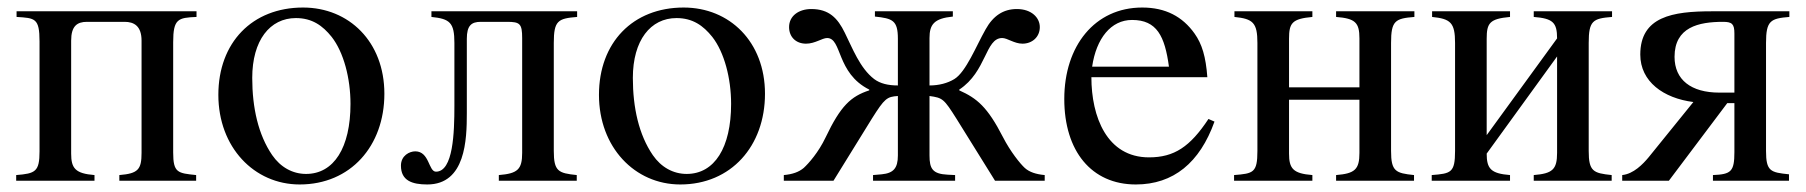

<svg xmlns="http://www.w3.org/2000/svg" viewBox="-20 -480 4796 510"><path d="M502 -450H24V-435C73 -432 85 -432 85 -370V-78C85 -24 74 -19 23 -15V0H231V-15C180 -19 169 -33 169 -72V-372C169 -411 185 -422 211 -422H311C336 -422 356 -411 356 -372V-74C356 -30 347 -19 297 -15V0H501V-15C452 -20 440 -21 440 -75V-368C440 -430 453 -433 502 -435Z M1001 -231C1001 -369 907 -460 785 -460C650 -460 560 -367 560 -228C560 -89 655 10 776 10C911 10 1001 -92 1001 -231ZM911 -204C911 -88 867 -18 793 -18C757 -18 725 -36 703 -68C666 -122 650 -194 650 -273C650 -373 697 -432 766 -432C809 -432 837 -412 861 -382C893 -341 911 -272 911 -204Z M1513 -450H1126V-435C1175 -430 1187 -420 1187 -366V-199C1187 -128 1184 -24 1138 -24C1118 -24 1121 -78 1083 -78C1068 -78 1045 -67 1045 -40C1045 0 1075 10 1115 10C1217 10 1220 -110 1220 -179V-377C1220 -412 1232 -422 1257 -422H1327C1361 -422 1367 -417 1367 -379V-74C1367 -30 1355 -19 1305 -15V0H1512V-15C1463 -20 1451 -25 1451 -79V-366C1451 -425 1462 -431 1513 -435Z M2012 -231C2012 -369 1918 -460 1796 -460C1661 -460 1571 -367 1571 -228C1571 -89 1666 10 1787 10C1922 10 2012 -92 2012 -231ZM1922 -204C1922 -88 1878 -18 1804 -18C1768 -18 1736 -36 1714 -68C1677 -122 1661 -194 1661 -273C1661 -373 1708 -432 1777 -432C1820 -432 1848 -412 1872 -382C1904 -341 1922 -272 1922 -204Z M2755 0V-15C2732 -17 2714 -23 2702 -34C2690 -45 2664 -77 2644 -116C2603 -196 2575 -219 2528 -240V-242C2601 -290 2597 -379 2642 -379C2656 -379 2674 -364 2696 -364C2722 -364 2742 -382 2742 -408C2742 -433 2720 -456 2681 -456C2645 -456 2618 -438 2598 -402C2573 -358 2546 -289 2515 -270C2497 -259 2474 -253 2449 -253V-379C2449 -415 2461 -431 2511 -436V-450H2304V-436C2351 -431 2365 -426 2365 -377V-253C2339 -253 2318 -258 2302 -270C2264 -299 2244 -353 2224 -393C2205 -432 2182 -456 2135 -456C2102 -456 2076 -438 2076 -408C2076 -382 2094 -364 2121 -364C2145 -364 2164 -379 2177 -379C2217 -379 2201 -286 2289 -242V-240C2240 -224 2213 -199 2173 -115C2154 -75 2128 -46 2115 -34C2102 -23 2085 -17 2062 -15V0H2194L2296 -165C2330 -219 2336 -223 2365 -225V-67C2365 -33 2353 -20 2322 -17L2299 -15V0H2517V-15L2497 -16C2457 -18 2449 -32 2449 -67V-225C2484 -220 2487 -218 2521 -164L2623 0Z M3190 -164C3141 -90 3099 -62 3032 -62C2920 -62 2879 -170 2879 -275H3187C3183 -329 3173 -363 3153 -391C3121 -436 3076 -460 3014 -460C2888 -460 2807 -358 2807 -217C2807 -79 2879 10 2997 10C3097 10 3167 -48 3206 -157ZM2881 -303C2892 -378 2931 -427 2987 -427C3053 -427 3074 -384 3085 -303Z M3737 -450H3529V-435C3580 -431 3591 -420 3591 -378V-248H3404V-377C3404 -419 3412 -430 3466 -435V-450H3259V-435C3308 -430 3320 -420 3320 -366V-79C3320 -21 3309 -19 3258 -15V0H3466V-15C3415 -19 3404 -32 3404 -72V-215H3591V-74C3591 -30 3579 -19 3529 -15V0H3736V-15C3687 -20 3675 -25 3675 -79V-366C3675 -425 3686 -431 3737 -435Z M4262 -450H4054V-435C4105 -431 4116 -420 4116 -378L3929 -121V-377C3929 -419 3937 -430 3991 -435V-450H3784V-435C3833 -430 3845 -420 3845 -366V-79C3845 -21 3834 -19 3783 -15V0H3991V-15C3940 -19 3929 -32 3929 -72L4116 -330V-74C4116 -30 4104 -19 4054 -15V0H4261V-15C4212 -20 4200 -25 4200 -79V-366C4200 -425 4211 -431 4262 -435Z M4733 -450H4527C4423 -450 4337 -436 4337 -335C4337 -263 4399 -219 4478 -209L4359 -62C4344 -44 4319 -18 4289 -15V0H4413L4568 -206H4587V-76C4587 -24 4578 -17 4530 -15V0H4732V-17C4683 -22 4671 -25 4671 -79V-366C4671 -425 4683 -431 4733 -435ZM4587 -234H4547C4472 -234 4428 -268 4428 -329C4428 -408 4492 -422 4557 -422C4581 -422 4587 -416 4587 -391Z"/></svg>

Font: STIXGeneral
Style: Regular
Weight: 400
Designer: MicroPress Inc., with final additions and corrections provided by Coen Hoffman, Elsevier (retired)
Version: Version 1.1.0